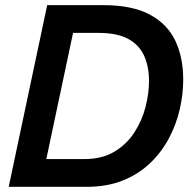

<svg xmlns="http://www.w3.org/2000/svg" viewBox="-20 -723 743 743"><path d="M13.7 0 162.6 -703.1H379.9Q490.7 -703.1 558.8 -667Q627 -630.9 658 -566.2Q689 -501.5 689 -415Q689 -358.4 675.5 -299.8Q662.1 -241.2 633.5 -187.5Q605 -133.8 560.8 -91.6Q516.6 -49.3 455.6 -24.7Q394.5 0 315.4 0ZM159.2 -107.4H306.2Q375 -107.4 422.9 -136.2Q470.7 -165 500.2 -210.9Q529.8 -256.8 543.2 -309.3Q556.6 -361.8 556.6 -409.2Q556.6 -465.3 537.8 -507.1Q519 -548.8 476.3 -572.3Q433.6 -595.7 361.8 -595.7H262.7Z"/></svg>

Font: Schibsted Grotesk SemiBold
Style: Italic
Weight: 600
Italic angle: -12°
Designer: Bakken & Baeck AS, Henrik Kongsvoll
Foundry: Schibsted ASA
Version: Version 1.100;gftools[0.9.25]